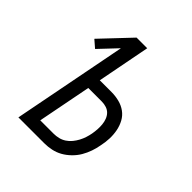

<svg xmlns="http://www.w3.org/2000/svg" viewBox="-185 -795 919 919"><g transform="rotate(45 275.0 -335.0)"><path d="M84 0 197 -581 112 -491 75 -523 214 -670H286L234 -401H313Q340 -401 365.5 -394.5Q391 -388 411 -373.5Q431 -359 443 -337Q455 -315 460 -289.5Q465 -264 464 -237Q463 -210 457 -183Q453 -160 445 -137Q437 -114 424.5 -92.5Q412 -71 393 -52.5Q374 -34 352.5 -22Q331 -10 307 -5Q283 0 260 0ZM259 -64Q275 -64 291.5 -68Q308 -72 322.5 -81.5Q337 -91 348 -104.5Q359 -118 367 -133Q375 -148 380 -163.5Q385 -179 388 -195Q391 -212 392 -228Q393 -244 391.5 -260Q390 -276 384.5 -290.5Q379 -305 369 -315.5Q359 -326 344 -331Q329 -336 312 -336H221L168 -64Z"/></g></svg>

Font: Lode Term
Style: Italic
Weight: 400
Italic angle: -11°
Monospace: yes
Designer: Belleve Invis
Foundry: Belleve Invis
Version: Version 29.2.0